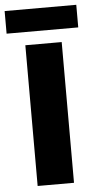

<svg xmlns="http://www.w3.org/2000/svg" viewBox="-98 -863 450 897"><g transform="rotate(-5 127.0 -414.0)"><path d="M-41 -721.5V-827.5H295V-721.5ZM41.5 -660H212V0H41.5Z"/></g></svg>

Font: League Spartan ExtraBold
Style: Regular
Weight: 800
Foundry: The League of Moveable Type
Version: Version 2.002